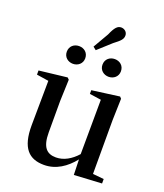

<svg xmlns="http://www.w3.org/2000/svg" viewBox="-168 -1046 1003 1173"><g transform="rotate(20 333.5 -459.5)"><path d="M213 -625C245 -625 273 -647 273 -682C273 -719 245 -740 213 -740C181 -740 153 -719 153 -682C153 -647 181 -625 213 -625ZM296 -767 316 -751 401 -828C442 -859 456 -873 456 -897C456 -921 435 -935 416 -935C392 -935 376 -918 354 -867ZM445 -625C477 -625 505 -647 505 -682C505 -719 477 -740 445 -740C413 -740 385 -719 385 -682C385 -647 413 -625 445 -625ZM451 11 631 1V-28L559 -35V-385L563 -525L553 -536L374 -512V-488L449 -477L447 -123C408 -79 361 -52 311 -52C252 -52 218 -84 218 -181V-385L223 -525L212 -536L30 -515V-488L108 -476L105 -187C104 -37 161 16 258 16C335 16 399 -27 448 -89Z"/></g></svg>

Font: Noto Serif CJK KR SemiBold
Style: Regular
Weight: 600
Designer: Ryoko NISHIZUKA 西塚涼子 (kana & ideographs); Frank Grießhammer (Latin, Greek & Cyrillic); Wenlong ZHANG 张文龙 (bopomofo); San
Foundry: Adobe
Version: Version 2.001;hotconv 1.1.0;makeotfexe 2.6.0